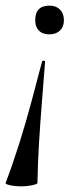

<svg xmlns="http://www.w3.org/2000/svg" viewBox="-38 -383 277 682"><path d="M138 -363Q161 -363 175 -349Q189 -335 189 -311Q189 -288 175 -274.5Q161 -261 137 -261Q113 -261 100 -274.5Q87 -288 87 -311Q87 -363 138 -363ZM111 -163Q112 -168 117.5 -167.5Q123 -167 122 -162Q117 -96 111 -22Q105 52 100.5 126.5Q96 201 95 267Q95 271 76 275Q57 279 38 279Q16 279 -2 275Q-20 271 -18 267Q7 201 30.5 126.5Q54 52 74 -23Q94 -98 111 -163Z"/></svg>

Font: Cormorant SemiBold
Style: Italic
Weight: 600
Italic angle: -10°
Designer: Christian Thalmann (Catharsis Fonts)
Foundry: Catharsis Fonts
Version: Version 4.000